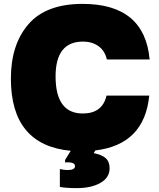

<svg xmlns="http://www.w3.org/2000/svg" viewBox="-20 -764 816 988"><path d="M405 -744Q724 -744 750 -458H530Q519 -504 486 -527Q453 -550 407 -550Q266 -550 266 -371Q266 -180 406 -180Q507 -180 528 -272H748Q723 -20 471 10L462 24Q504 32 524 50Q544 68 544 102Q544 150 497 177Q450 204 375 204Q320 204 288 198V106Q310 111 328 111Q366 111 366 91Q366 68 315 72V59L344 12Q36 -17 36 -360Q36 -535 126.5 -639.5Q217 -744 405 -744Z"/></svg>

Font: Nacelle Black
Style: Regular
Weight: 900
Designer: Sora Sagano
Foundry: Sora Sagano
Version: Version 1.000;FEAKit 1.0